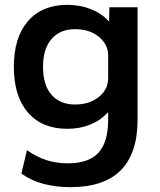

<svg xmlns="http://www.w3.org/2000/svg" viewBox="-20 -550 660 790"><path d="M270 220Q208 220 157 206Q106 192 68 164L91 68Q131 96 171.5 109Q212 122 260 122Q345 122 385 78.5Q425 35 425 -57V-87H423Q393 -54 350.5 -37Q308 -20 257 -20Q153 -20 95 -87Q37 -154 37 -275Q37 -396 95 -463Q153 -530 257 -530Q309 -530 353.5 -512.5Q398 -495 427 -463H429L430 -520H546V-57Q546 81 477 150.5Q408 220 270 220ZM289 -120Q329 -120 359 -134Q389 -148 407 -172Q425 -196 425 -228V-322Q425 -353 407 -377.5Q389 -402 359 -416Q329 -430 289 -430Q227 -430 192 -389.5Q157 -349 157 -275Q157 -200 192 -160Q227 -120 289 -120Z"/></svg>

Font: M PLUS 2 SemiBold
Style: Regular
Weight: 600
Designer: Coji Morishita
Foundry: UNDERFOREST DESIGN
Version: Version 1.001